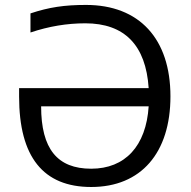

<svg xmlns="http://www.w3.org/2000/svg" viewBox="-20 -745 770 775"><path d="M103 -690.9C177.7 -715.8 239.7 -725.1 327.1 -725.1C542.5 -725.1 668 -588.4 668 -356C668 -127.9 549.3 9.8 348.1 9.8C154.3 9.8 57.1 -111.8 57.1 -355V-389.2H580.1C568.8 -562.5 482.9 -650.9 324.2 -650.9C250.5 -650.9 176.8 -638.7 103 -613.8ZM146 -315.9C146 -144 211.4 -64 348.1 -64C484.9 -64 569.8 -155.3 580.1 -315.9Z"/></svg>

Font: OpenSansEmoji
Style: Regular
Weight: 400
Foundry: MorbZ
Version: Version 1.000;PS 001.000;hotconv 1.0.70;makeotf.lib2.5.58329